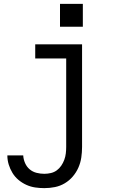

<svg xmlns="http://www.w3.org/2000/svg" viewBox="-20 -749 640 992"><path d="M209 223Q185 223 161.5 219.5Q138 216 116 206Q94 196 75.5 180.5Q57 165 44.5 144.5Q32 124 25 101Q18 78 18 54H100Q101 74 109.5 93.5Q118 113 133.5 126Q149 139 169 144Q189 149 209 149Q226 149 243 145Q260 141 273.5 131Q287 121 296.5 107Q306 93 312 77Q318 61 320 44Q322 27 322 10V-447H162V-520H404V10Q404 38 400 65Q396 92 385 117Q374 142 356 163Q338 184 314.5 198Q291 212 264 217.5Q237 223 209 223ZM290 -611V-729H408V-611Z"/></svg>

Font: Nova Nerd Font
Style: Regular
Weight: 400
Designer: Belleve Invis
Foundry: Belleve Invis
Version: Version 24.1.4; ttfautohint (v1.8.4);Nerd Fonts 3.1.1